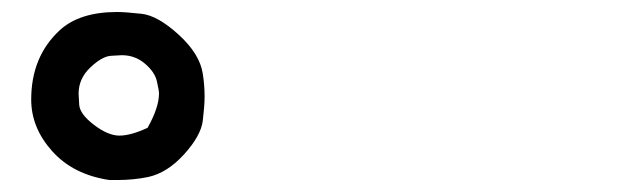

<svg xmlns="http://www.w3.org/2000/svg" viewBox="-20 -846 1040 320"><path d="M177 -546H162Q102 -555 67 -594Q32 -633 32 -680Q32 -752 80 -796Q113 -826 175 -826Q189 -826 216 -823Q243 -820 278 -788Q313 -756 318 -723Q321 -704 321 -685Q321 -670 318 -645Q315 -620 287 -589Q259 -558 227 -551Q202 -546 177 -546ZM179 -620Q198 -620 226 -633Q245 -667 245 -690Q245 -695 241.5 -710.5Q238 -726 221.5 -740Q205 -754 183 -754Q180 -754 165 -753Q150 -752 130.5 -733.5Q111 -715 111 -690Q111 -687 112 -671.5Q113 -656 136.5 -638Q160 -620 179 -620Z"/></svg>

Font: Xiaolai SC
Style: Regular
Weight: 400
Designer: Nozomi Seto 瀬戸のぞみ
Version: Version 3.11;December 4, 2020;FontCreator 13.0.0.2613 64-bit